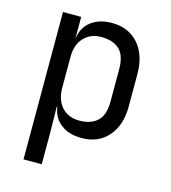

<svg xmlns="http://www.w3.org/2000/svg" viewBox="-110 -649 819 919"><g transform="rotate(15 299.5 -190.0)"><path d="M91.3 180.2V-549.8H181.6V-444.8H182.6Q189.5 -499 229.5 -529.3Q269.5 -559.6 331.1 -560.1Q414.1 -560.1 462.9 -505.4Q511.7 -450.7 512.2 -356V-194.8Q512.2 -99.6 462.9 -44.9Q414.1 10.3 331.1 9.8Q269.5 9.8 229.5 -21Q189.5 -51.8 182.6 -105H179.7L181.6 20V180.2ZM300.8 -67.9Q357.9 -67.9 390.1 -98.1Q422.4 -127.9 421.9 -194.8V-355Q421.9 -422.9 390.1 -452.6Q357.9 -481.9 300.8 -481.9Q246.1 -481.9 213.9 -446.8Q181.2 -411.6 181.6 -350.1V-200.2Q181.6 -138.2 213.9 -103Q246.1 -67.9 300.8 -67.9Z"/></g></svg>

Font: UDEV Gothic 35
Style: Regular
Weight: 400
Version: v2.1.0; ttfautohint (v1.8.4.7-5d5b-dirty) -l 6 -r 45 -G 200 